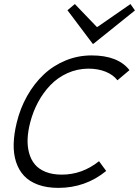

<svg xmlns="http://www.w3.org/2000/svg" viewBox="-20 -912 682 942"><path d="M465.8 -121.1 501 -73.2Q399.4 9.8 266.1 9.8Q209.5 9.8 166.7 -5.9Q124 -21.5 97.9 -49.6Q71.8 -77.6 58.8 -117.4Q45.9 -157.2 47.1 -205.6Q48.3 -253.9 62 -310.1Q79.1 -380.9 113.3 -441.4Q147.5 -502 194.3 -546.1Q241.2 -590.3 301.8 -615.2Q362.3 -640.1 429.2 -640.1Q559.1 -640.1 615.2 -567.9L556.2 -518.1Q535.2 -545.4 498 -560.3Q460.9 -575.2 413.1 -575.2Q358.4 -574.7 310.5 -553Q262.7 -531.2 227.3 -494.4Q191.9 -457.5 166.7 -410.6Q141.6 -363.8 127.9 -310.1Q117.2 -268.6 115.5 -231.7Q113.8 -194.8 122.6 -162.1Q131.3 -129.4 150.6 -106Q169.9 -82.5 203.6 -68.8Q237.3 -55.2 283.2 -55.2Q383.3 -55.2 465.8 -121.1ZM620.1 -892.1 642.1 -860.8 438 -696.8H435.1L311 -861.8L347.2 -892.1L455.1 -779.8H458Z"/></svg>

Font: Sinkin Sans 300 Light Italic
Style: Regular
Weight: 300
Italic angle: -112°
Designer: Keith Bates
Foundry: K-Type
Version: Sinkin Sans (version 1.0)  by Keith Bates   •   © 2014   www